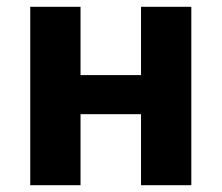

<svg xmlns="http://www.w3.org/2000/svg" viewBox="-20 -545 652 565"><path d="M69 0V-525H217V-324H395V-525H543V0H395V-209H217V0Z"/></svg>

Font: Anuphan
Style: Bold
Weight: 700
Designer: Mike Abbink, Paul van der Laan, Pieter van Rosmalen, Mint Tantisuwanna
Foundry: Bold Monday; Cadson Demak
Version: Version 3.002;hotconv 1.0.109;makeotfexe 2.5.65596